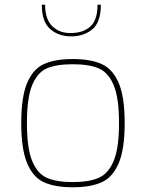

<svg xmlns="http://www.w3.org/2000/svg" viewBox="-20 -787 618 813"><path d="M70 -266Q70 -377 95 -436Q120 -495 166.5 -516Q213 -537 288 -537Q363 -537 410 -516Q457 -495 482.5 -436Q508 -377 508 -266Q508 -155 482.5 -95.5Q457 -36 410 -15Q363 6 288 6Q213 6 166.5 -15Q120 -36 95 -95.5Q70 -155 70 -266ZM484 -266Q484 -372 461.5 -426Q439 -480 398 -497.5Q357 -515 288 -515Q219 -515 178.5 -497.5Q138 -480 116 -426Q94 -372 94 -266Q94 -160 116 -106Q138 -52 178.5 -34Q219 -16 288 -16Q357 -16 398 -34Q439 -52 461.5 -106Q484 -160 484 -266ZM157 -767H171Q171 -706 201 -676.5Q231 -647 278 -647Q332 -647 362.5 -674.5Q393 -702 393 -767H407Q407 -693 371 -663Q335 -633 281 -633Q228 -633 192.5 -664Q157 -695 157 -767Z"/></svg>

Font: Exo Thin
Style: Regular
Weight: 250
Designer: Natanael Gama
Foundry: Natanael Gama
Version: Version 1.500; ttfautohint (v1.6)